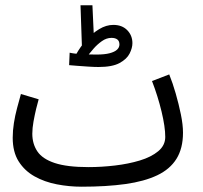

<svg xmlns="http://www.w3.org/2000/svg" viewBox="-20 -684 766 725"><path d="M288 21 314 -53Q363 -53 414 -59Q465 -65 508 -78Q551 -91 577.5 -113Q604 -135 604 -167Q604 -205 590 -263Q576 -321 554 -378L619 -403Q632 -371 643.5 -331Q655 -291 663 -252Q671 -213 671 -183Q671 -124 646.5 -84.5Q622 -45 573.5 -22Q525 1 453.5 11Q382 21 288 21ZM288 21Q241 21 194.5 12Q148 3 110.5 -18Q73 -39 50.5 -74.5Q28 -110 28 -164Q28 -191 32.5 -219.5Q37 -248 44.5 -276Q52 -304 59 -329L126 -309Q122 -296 116.5 -273Q111 -250 106.5 -225Q102 -200 102 -179Q102 -141 121 -112.5Q140 -84 186.5 -68.5Q233 -53 314 -53L334 -11ZM352 -431Q336 -431 313.5 -432.5Q291 -434 271 -435.5Q251 -437 241 -438L243 -485Q260 -481 290 -479.5Q320 -478 345 -478Q375 -478 394 -483Q413 -488 422 -496.5Q431 -505 431 -516Q431 -529 423 -535Q415 -541 401 -541Q382 -541 364.5 -528.5Q347 -516 333.5 -500.5Q320 -485 313 -476L267 -478Q283 -507 305.5 -532.5Q328 -558 354.5 -574Q381 -590 408 -590Q441 -590 460.5 -570Q480 -550 480 -521Q480 -503 469.5 -482Q459 -461 431.5 -446Q404 -431 352 -431ZM290 -489 284 -664H329L336 -513Z"/></svg>

Font: Noto Sans Arabic ExtraCondensed
Style: Regular
Weight: 400
Width: 2
Designer: Monotype Design Team, Nadine Chahine, Nizar Qandah and Khaled Hosny
Foundry: Monotype Imaging Inc.
Version: Version 2.012